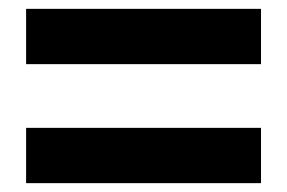

<svg xmlns="http://www.w3.org/2000/svg" viewBox="-20 -595 649 434"><path d="M39 -450V-575H570V-450ZM39 -181V-306H570V-181Z"/></svg>

Font: Noto Sans JP Thin Black
Style: Regular
Weight: 900
Version: Version 2.004-H2;hotconv 1.0.118;makeotfexe 2.5.65603